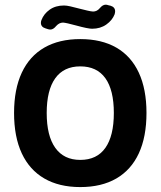

<svg xmlns="http://www.w3.org/2000/svg" viewBox="-20 -779 675 807"><path d="M39.1 0ZM39.1 -304.2Q39.1 -403.8 71.5 -473.4Q104 -543 166.3 -578.9Q228.5 -614.7 317.4 -614.7Q406.7 -614.7 469 -578.9Q531.2 -543 563.5 -473.4Q595.7 -403.8 595.7 -304.2Q595.7 -204.1 563.5 -134.5Q531.2 -64.9 469 -28.8Q406.7 7.3 317.4 7.3Q228.5 7.3 166.3 -28.8Q104 -64.9 71.5 -134.5Q39.1 -204.1 39.1 -304.2ZM458.5 -304.2Q458.5 -400.4 422.9 -450.2Q387.2 -500 317.4 -500Q248 -500 212.2 -450Q176.3 -399.9 176.3 -304.2Q176.3 -208 212.4 -157.5Q248.5 -106.9 317.4 -106.9Q387.2 -106.9 422.9 -157.5Q458.5 -208 458.5 -304.2ZM171.4 -659.7Q151.9 -665.5 151.9 -683.1Q151.9 -689 154.3 -694.8Q164.1 -720.7 188.7 -738.3Q213.4 -755.9 249 -755.9Q259.8 -755.9 275.9 -752.2Q292 -748.5 315.9 -742.2Q331.5 -738.3 346.9 -734.6Q362.3 -731 371.1 -730.5Q387.7 -730.5 399.4 -744.6Q411.6 -759.3 423.8 -759.3Q430.2 -759.3 434.6 -757.3L444.8 -754.9Q463.9 -749 463.9 -731.4Q463.9 -727.1 461.9 -719.2Q452.1 -693.8 427 -676Q401.9 -658.2 367.2 -658.2Q349.6 -658.2 299.8 -671.9Q258.8 -683.1 245.1 -684.1Q229 -684.1 216.3 -669.9Q204.1 -654.8 191.9 -654.8Q186 -654.8 180.7 -656.7Z"/></svg>

Font: Jaldi
Style: Bold
Weight: 400
Designer: Pablo Cosgaya and Nicolas Silva
Foundry: Omnibus-Type
Version: Version 1.007